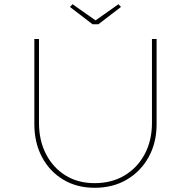

<svg xmlns="http://www.w3.org/2000/svg" viewBox="-20 -885 906 911"><path d="M429 6Q344 6 279.5 -33Q215 -72 179 -140Q143 -208 143 -296V-700H165V-302Q165 -218 198.5 -153.5Q232 -89 291 -52.5Q350 -16 429 -16Q510 -16 571 -52.5Q632 -89 666.5 -153.5Q701 -218 701 -302V-700H723V-295Q723 -208 685.5 -140Q648 -72 582 -33Q516 6 429 6ZM419 -770 312 -852 324 -865 441 -783H426L542 -865L554 -852L447 -770Z"/></svg>

Font: Lexend Exa Thin
Style: Regular
Weight: 250
Designer: Bonnie Shaver-Troup, Thomas Jockin
Foundry: Lexend
Version: Version 1.007